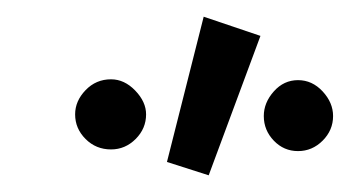

<svg xmlns="http://www.w3.org/2000/svg" viewBox="-20 -655 419 230"><path d="M379 -516Q379 -499 366.5 -486.5Q354 -474 337 -474Q320 -474 308 -486.5Q296 -499 296 -516Q296 -532 308 -545.5Q320 -559 337 -559Q354 -559 366.5 -545.5Q379 -532 379 -516ZM224 -635 292 -612 230 -445 180 -461ZM155 -518Q155 -501 142.5 -488.5Q130 -476 113 -476Q95 -476 82.5 -488.5Q70 -501 70 -518Q70 -534 82.5 -547Q95 -560 113 -560Q129 -560 142 -546.5Q155 -533 155 -518Z"/></svg>

Font: GFS Neohellenic Rg
Style: Regular
Weight: 400
Designer: Takis Katsoulidis and George D. Matthiopoulos
Foundry: Takis Katsoulidis and George D. Matthiopoulos
Version: Version 1.0